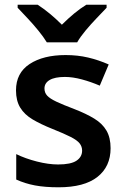

<svg xmlns="http://www.w3.org/2000/svg" viewBox="-20 -786 533 816"><path d="M450 -156Q450 -78 394 -34Q338 10 229 10Q171 10 128.5 2Q86 -6 49 -23V-131Q88 -112 137 -99.5Q186 -87 227 -87Q281 -87 305 -103Q329 -119 329 -146Q329 -163 318.5 -176.5Q308 -190 280.5 -204Q253 -218 203 -238Q153 -258 118.5 -278.5Q84 -299 66 -328.5Q48 -358 48 -402Q48 -476 106 -514Q164 -552 259 -552Q310 -552 354.5 -541.5Q399 -531 442 -512L404 -422Q367 -438 328 -448.5Q289 -459 256 -459Q213 -459 191 -446Q169 -433 169 -410Q169 -392 180.5 -379.5Q192 -367 219.5 -354Q247 -341 297 -322Q346 -303 380.5 -282Q415 -261 432.5 -231Q450 -201 450 -156ZM179 -606Q165 -629 143 -656Q121 -683 97 -708.5Q73 -734 55 -753V-766H140Q166 -749 191.5 -728Q217 -707 243 -681Q269 -707 295 -728.5Q321 -750 347 -766H433V-753Q415 -734 390.5 -708.5Q366 -683 343.5 -656Q321 -629 308 -606Z"/></svg>

Font: Noto Sans Lao UI SemBd
Style: Regular
Weight: 600
Designer: Monotype Design Team
Foundry: Monotype Imaging Inc.
Version: Version 2.000; ttfautohint (v1.8.4.7-5d5b)